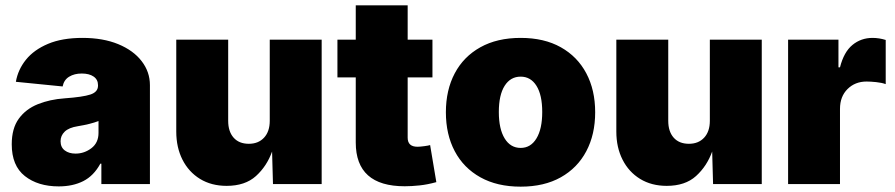

<svg xmlns="http://www.w3.org/2000/svg" viewBox="-20 -696 3384 726"><path d="M202.1 8.8Q123.5 8.8 74 -30.3Q24.4 -69.3 24.4 -150.4Q24.4 -210.4 51 -247.1Q77.6 -283.7 123 -302Q168.5 -320.3 224.6 -324.2Q293 -329.1 321.8 -338.6Q350.6 -348.1 350.6 -372.1V-374Q350.6 -395 334 -406.5Q317.4 -418 289.1 -418Q261.2 -418 241.5 -406Q221.7 -394 216.8 -369.1L40 -386.7Q47.9 -432.6 78.1 -470.2Q108.4 -507.8 161.9 -530.3Q215.3 -552.7 292 -552.7Q369.6 -552.7 427 -529.1Q484.4 -505.4 515.6 -464.8Q546.9 -424.3 546.9 -374V0H363.3V-77.1H359.4Q334.5 -31.2 294.9 -11.2Q255.4 8.8 202.1 8.8ZM265.6 -115.2Q298.8 -115.2 325.7 -135.7Q352.5 -156.2 352.5 -193.4V-238.3Q322.3 -226.6 274.4 -218.8Q240.2 -213.4 224.6 -198.2Q209 -183.1 209 -162.1Q209 -139.2 224.9 -127.2Q240.7 -115.2 265.6 -115.2Z M836.9 6.8Q779.3 6.8 736.3 -19.5Q693.4 -45.9 669.9 -92.3Q646.5 -138.7 646.5 -198.2V-545.9H842.8V-239.3Q842.8 -198.7 863.3 -175.5Q883.8 -152.3 920.9 -152.3Q957 -152.3 978.5 -175.5Q1000 -198.7 1000 -239.3V-545.9H1196.3V0H1012.2L1008.8 -123Q988.8 -67.4 947.8 -30.3Q906.7 6.8 836.9 6.8Z M1615.2 -545.9V-403.3H1521.5V-175.3Q1521.5 -141.1 1558.6 -141.1Q1567.4 -141.1 1584.2 -143.3Q1601.1 -145.5 1606.4 -147.5L1629.9 -7.3Q1596.2 2 1566.4 5.1Q1536.6 8.3 1510.3 8.3Q1325.2 8.3 1325.2 -157.2V-403.3H1255.9V-545.9H1325.2V-675.8H1521.5V-545.9Z M1948.7 9.8Q1859.9 9.8 1796.4 -25.6Q1732.9 -61 1699.5 -124.3Q1666 -187.5 1666 -271.5Q1666 -355.5 1699.5 -418.7Q1732.9 -481.9 1796.4 -517.3Q1859.9 -552.7 1948.7 -552.7Q2037.6 -552.7 2100.6 -517.3Q2163.6 -481.9 2197 -418.7Q2230.5 -355.5 2230.5 -271.5Q2230.5 -187.5 2197 -124.3Q2163.6 -61 2100.6 -25.6Q2037.6 9.8 1948.7 9.8ZM1948.7 -136.7Q1986.8 -136.7 2008.5 -172.6Q2030.3 -208.5 2030.3 -272.5Q2030.3 -336.9 2008.5 -371.6Q1986.8 -406.2 1948.7 -406.2Q1910.2 -406.2 1888.2 -371.6Q1866.2 -336.9 1866.2 -272.5Q1866.2 -208.5 1888.2 -172.6Q1910.2 -136.7 1948.7 -136.7Z M2501 6.8Q2443.4 6.8 2400.4 -19.5Q2357.4 -45.9 2334 -92.3Q2310.5 -138.7 2310.5 -198.2V-545.9H2506.8V-239.3Q2506.8 -198.7 2527.3 -175.5Q2547.9 -152.3 2585 -152.3Q2621.1 -152.3 2642.6 -175.5Q2664.1 -198.7 2664.1 -239.3V-545.9H2860.4V0H2676.3L2672.9 -123Q2652.8 -67.4 2611.8 -30.3Q2570.8 6.8 2501 6.8Z M2960 0V-545.9H3150.4V-441.4H3156.2Q3170.9 -499.5 3203.4 -526.1Q3235.8 -552.7 3279.3 -552.7Q3304.2 -552.7 3329.1 -544.9V-377.9Q3314.5 -383.3 3293.2 -385.5Q3272 -387.7 3256.8 -387.7Q3213.4 -387.7 3184.8 -359.4Q3156.2 -331.1 3156.2 -284.2V0Z"/></svg>

Font: Inter Black
Style: Regular
Weight: 900
Designer: Rasmus Andersson
Foundry: rsms
Version: Version 4.000;git-a52131595